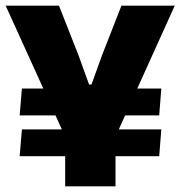

<svg xmlns="http://www.w3.org/2000/svg" viewBox="-20 -659 638 679"><path d="M329.5 -251 355.5 -346H550.5L543 -251ZM57.5 -201.5H550.5L543 -106.5H49.5ZM240 -346 267 -251H49.5L57.5 -346ZM218 -159 0 -639H188.5L257.5 -464L295 -360H303.5L341 -464L409.5 -639H598L381 -159ZM210.5 0V-320H388.5V0Z"/></svg>

Font: Anek Tamil ExtraBold
Style: Regular
Weight: 800
Designer: Aadarsh Rajan (Tamil), Yesha Goshar (Latin)
Foundry: Ek Type
Version: Version 1.003